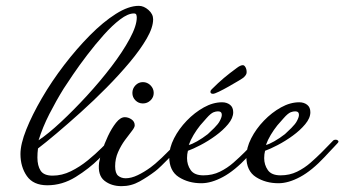

<svg xmlns="http://www.w3.org/2000/svg" viewBox="-20 -620 1178 657"><path d="M142 14Q94 14 72 -17.5Q50 -49 50 -93Q50 -127 70 -177Q90 -227 123.5 -284.5Q157 -342 199.5 -397.5Q242 -453 287.5 -499Q333 -545 376.5 -572.5Q420 -600 455 -600Q472 -600 488 -586Q504 -572 504 -554Q504 -526 482 -488Q460 -450 424 -407Q388 -364 344.5 -320Q301 -276 256.5 -236Q212 -196 173.5 -163.5Q135 -131 110 -112Q109 -104 108.5 -96.5Q108 -89 108 -81Q108 -53 119 -36Q130 -19 160 -19Q192 -19 222.5 -34Q253 -49 280 -71Q307 -93 327.5 -113.5Q348 -134 360 -146Q361 -147 363 -147Q367 -147 369.5 -141.5Q372 -136 370 -133Q359 -119 343.5 -103Q328 -87 319 -77Q285 -43 239 -14.5Q193 14 142 14ZM112 -140Q145 -162 188.5 -202.5Q232 -243 277.5 -292.5Q323 -342 361.5 -392.5Q400 -443 424 -487.5Q448 -532 448 -560Q448 -565 446.5 -569.5Q445 -574 438 -574Q418 -574 391 -553.5Q364 -533 335 -500.5Q306 -468 278.5 -432Q251 -396 230 -365Q209 -334 198 -317Q172 -275 149 -230Q126 -185 112 -140Z M469 -266Q454 -266 443.5 -276.5Q433 -287 433 -302Q433 -317 443.5 -328Q454 -339 469 -339Q484 -339 495 -328Q506 -317 506 -302Q506 -287 495 -276.5Q484 -266 469 -266ZM396 17Q361 17 337.5 -1.5Q314 -20 319 -63Q321 -77 329 -102.5Q337 -128 349.5 -154.5Q362 -181 377 -200Q392 -219 407 -219Q419 -219 430 -211.5Q441 -204 441 -191Q441 -184 431 -171.5Q421 -159 407.5 -140.5Q394 -122 384 -99.5Q374 -77 374 -51Q374 -27 384.5 -18.5Q395 -10 410 -10Q429 -10 451 -20.5Q473 -31 495 -47Q508 -56 533.5 -80Q559 -104 593 -141Q595 -143 597 -143Q605 -143 605 -132Q605 -129 593 -115.5Q581 -102 564.5 -85Q548 -68 533 -53.5Q518 -39 511 -34Q486 -15 457.5 1Q429 17 396 17Z M669 7Q625 7 592 -14Q559 -35 559 -84Q559 -114 575.5 -146.5Q592 -179 619 -207Q646 -235 677.5 -252.5Q709 -270 740 -270Q756 -270 767 -261.5Q778 -253 778 -236Q778 -216 760.5 -195Q743 -174 717.5 -155.5Q692 -137 666 -123.5Q640 -110 623 -104Q620 -92 620 -79Q620 -56 632.5 -38Q645 -20 676 -20Q707 -20 732.5 -32.5Q758 -45 779 -63.5Q800 -82 817 -99Q831 -113 840 -122.5Q849 -132 856 -139Q859 -142 865 -142Q870 -142 873 -138.5Q876 -135 871 -130Q867 -125 857.5 -115.5Q848 -106 839.5 -96.5Q831 -87 827 -83Q783 -36 743 -14.5Q703 7 669 7ZM626 -124Q636 -126 654.5 -136.5Q673 -147 691 -161Q699 -168 713 -182Q727 -196 732 -206Q739 -219 739 -227Q739 -239 726 -239Q719 -239 711 -236Q701 -232 687 -216Q673 -200 665 -191Q653 -176 642.5 -158.5Q632 -141 626 -124ZM709 -299Q700 -299 700 -306Q700 -310 704 -314Q727 -337 746 -353Q765 -369 791 -388Q803 -397 811 -397Q816 -397 820 -390Q824 -383 824 -373Q824 -367 820.5 -362.5Q817 -358 815 -356Q812 -353 797 -344Q782 -335 763.5 -324.5Q745 -314 729.5 -306.5Q714 -299 709 -299Z M933 7Q889 7 856 -14Q823 -35 823 -84Q823 -114 839.5 -146.5Q856 -179 883 -207Q910 -235 941.5 -252.5Q973 -270 1004 -270Q1020 -270 1031 -261.5Q1042 -253 1042 -236Q1042 -216 1024.5 -195Q1007 -174 981.5 -155.5Q956 -137 930 -123.5Q904 -110 887 -104Q884 -92 884 -79Q884 -56 896.5 -38Q909 -20 940 -20Q971 -20 996.5 -32.5Q1022 -45 1043 -63.5Q1064 -82 1081 -99Q1095 -113 1104 -122.5Q1113 -132 1120 -139Q1123 -142 1129 -142Q1134 -142 1137 -138.5Q1140 -135 1135 -130Q1131 -125 1121.5 -115.5Q1112 -106 1103.5 -96.5Q1095 -87 1091 -83Q1047 -36 1007 -14.5Q967 7 933 7ZM890 -124Q900 -126 918.5 -136.5Q937 -147 955 -161Q963 -168 977 -182Q991 -196 996 -206Q1003 -219 1003 -227Q1003 -239 990 -239Q983 -239 975 -236Q965 -232 951 -216Q937 -200 929 -191Q917 -176 906.5 -158.5Q896 -141 890 -124Z"/></svg>

Font: Corinthia
Style: Bold
Weight: 700
Designer: Robert E. Leuschke
Foundry: Robert E. Leuschke
Version: Version 1.013; ttfautohint (v1.8.3)